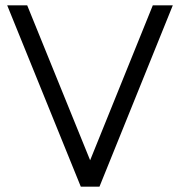

<svg xmlns="http://www.w3.org/2000/svg" viewBox="-20 -700 677 720"><path d="M553 -680H628L353 0H283L7 -680H82L318 -99Z"/></svg>

Font: Puffins on Iceburgs
Style: Regular
Weight: 400
Version: Version 1.0